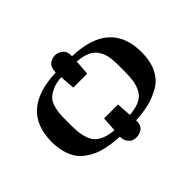

<svg xmlns="http://www.w3.org/2000/svg" viewBox="-131 -707 965 965"><g transform="rotate(-45 351.5 -224.0)"><path d="M31 -218Q31 -442 292 -451Q293 -488 311 -501.5Q329 -515 350 -515Q371 -515 390 -500.5Q409 -486 408 -451Q670 -443 670 -218Q670 -154 648 -109.5Q626 -65 586 -42Q546 -19 504 -8.5Q462 2 408 5Q409 40 390 53.5Q371 67 350 67Q338 67 327 63.5Q316 60 304 45Q292 30 292 5Q265 3 245.5 1Q226 -1 197 -7.5Q168 -14 147 -23.5Q126 -33 102.5 -50Q79 -67 64.5 -89Q50 -111 40.5 -144Q31 -177 31 -218ZM159 -213Q159 -180 161.5 -158Q164 -136 172 -112.5Q180 -89 194.5 -74.5Q209 -60 234.5 -50Q260 -40 296 -37L301 -116H400L405 -37Q450 -40 478.5 -54Q507 -68 520 -94Q533 -120 537 -146Q541 -172 541 -213V-253Q541 -290 536.5 -315Q532 -340 518 -363Q504 -386 476.5 -399Q449 -412 406 -415L400 -335H301L295 -415Q257 -412 231 -400.5Q205 -389 191 -375Q177 -361 169.5 -336.5Q162 -312 160.5 -292.5Q159 -273 159 -242Z"/></g></svg>

Font: CMU Serif
Style: Bold
Weight: 700
Version: Version 0.7.0